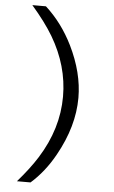

<svg xmlns="http://www.w3.org/2000/svg" viewBox="-62 -896 614 1032"><g transform="rotate(5 245.0 -380.0)"><path d="M69.8 95.2Q135.3 20 175.3 -43.9Q276.9 -205.6 276.9 -379.4Q276.9 -545.4 186 -698.7Q143.6 -770 69.8 -855H143.1Q232.4 -773.9 289.6 -658.2Q359.9 -515.1 359.9 -379.9Q359.9 -226.1 271 -66.9Q217.8 29.3 143.1 95.2Z"/></g></svg>

Font: FORM UDPGothic
Style: Regular
Weight: 400
Foundry: Pronama LLC
Version: Version 1.05101